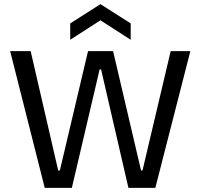

<svg xmlns="http://www.w3.org/2000/svg" viewBox="-20 -907 968 927"><path d="M196 0 29 -660H128L261 -84H269L405 -660H526L661 -84H668L804 -660H899L730 0H600L468 -572H461L327 0ZM319 -715V-794L465 -887L611 -794V-715L465 -809Z"/></svg>

Font: Bricolage Grotesque 36pt
Style: Regular
Weight: 400
Designer: Mathieu Triay
Foundry: Atelier Triay
Version: Version 1.001;gftools[0.9.33.dev8+g029e19f]